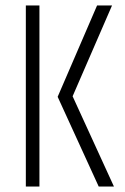

<svg xmlns="http://www.w3.org/2000/svg" viewBox="-20 -686 459 706"><path d="M337 -666H392L247 -332L399 0H343L192 -330ZM75 -666H125V0H75Z"/></svg>

Font: Khand Variable Light
Style: Regular
Weight: 300
Designer: Satya Rajpurohit
Foundry: Indian Type Foundry
Version: Version 3.000